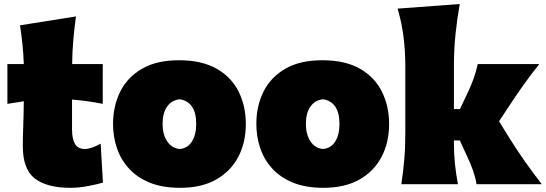

<svg xmlns="http://www.w3.org/2000/svg" viewBox="-20 -899 2664 937"><path d="M323.2 17.6Q210 17.6 150.6 -27.3Q91.3 -72.3 91.3 -186Q91.3 -228 93.3 -278.6Q95.2 -329.1 96.2 -404.8L16.1 -392.1V-586.4H96.2Q94.2 -638.2 89.6 -683.1Q85 -728 77.6 -775.4L350.6 -818.8Q342.8 -759.8 337.9 -705.3Q333 -650.9 332 -586.4H481.4V-392.1Q443.8 -399.9 406 -405Q368.2 -410.2 331.5 -413.1V-266.6Q331.5 -220.7 346.2 -196.3Q360.8 -171.9 394 -171.9Q409.7 -171.9 429.9 -179Q450.2 -186 471.2 -197.8L482.4 -7.8Q456.5 0 410.9 8.8Q365.2 17.6 323.2 17.6Z M858.9 17.6Q772.5 17.6 710.4 -7.8Q648.4 -33.2 608.9 -76.9Q569.3 -120.6 550.5 -176.5Q531.7 -232.4 531.7 -293.9Q531.7 -381.8 566.9 -452.1Q602.1 -522.5 673.3 -563.7Q744.6 -605 853.5 -605Q965.3 -605 1037.6 -563.5Q1109.9 -522 1144.8 -451.4Q1179.7 -380.9 1179.7 -293.9Q1179.7 -204.1 1143.1 -133.8Q1106.4 -63.5 1035.2 -22.9Q963.9 17.6 858.9 17.6ZM857.4 -171.9Q896 -175.3 916.7 -208.5Q937.5 -241.7 937.5 -293.9Q937.5 -401.4 857.4 -414.6Q816.9 -410.2 795.2 -378.2Q773.4 -346.2 773.4 -293.9Q773.4 -244.1 795.7 -209.7Q817.9 -175.3 857.4 -171.9Z M1558.1 17.6Q1471.7 17.6 1409.7 -7.8Q1347.7 -33.2 1308.1 -76.9Q1268.6 -120.6 1249.8 -176.5Q1231 -232.4 1231 -293.9Q1231 -381.8 1266.1 -452.1Q1301.3 -522.5 1372.6 -563.7Q1443.8 -605 1552.7 -605Q1664.6 -605 1736.8 -563.5Q1809.1 -522 1844 -451.4Q1878.9 -380.9 1878.9 -293.9Q1878.9 -204.1 1842.3 -133.8Q1805.7 -63.5 1734.4 -22.9Q1663.1 17.6 1558.1 17.6ZM1556.6 -171.9Q1595.2 -175.3 1616 -208.5Q1636.7 -241.7 1636.7 -293.9Q1636.7 -401.4 1556.6 -414.6Q1516.1 -410.2 1494.4 -378.2Q1472.7 -346.2 1472.7 -293.9Q1472.7 -244.1 1494.9 -209.7Q1517.1 -175.3 1556.6 -171.9Z M1938.5 0Q1947.8 -61 1952.9 -119.1Q1958 -177.2 1958 -250.5V-577.6Q1958 -647.5 1949.7 -716.1Q1941.4 -784.7 1920.4 -856.9L2223.6 -879.4Q2211.4 -811.5 2203.4 -736.1Q2195.3 -660.6 2195.3 -577.6V-366.7H2224.6L2261.7 -444.8Q2278.8 -480.5 2291.3 -515.6Q2303.7 -550.8 2311.5 -586.4H2611.8Q2568.8 -532.2 2531.2 -479.2Q2493.7 -426.3 2458.5 -372.1L2415.5 -307.1L2469.2 -220.2Q2503.9 -165 2542.5 -110.1Q2581.1 -55.2 2624 0H2305.7Q2300.3 -32.7 2288.8 -65.7Q2277.3 -98.6 2262.2 -130.4L2224.1 -213.4H2195.3V-200.7Q2195.3 -147.5 2200.2 -99.6Q2205.1 -51.8 2214.8 0Z"/></svg>

Font: Pinar-DS3-FD Black
Style: Regular
Weight: 900
Designer: Amin Abedi
Version: Version 3.000